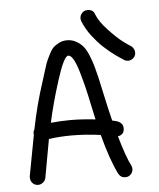

<svg xmlns="http://www.w3.org/2000/svg" viewBox="-49 -703 619 746"><g transform="rotate(-5 260.0 -330.0)"><path d="M440 -30Q440 -18 431.5 -9Q423 0 410 0Q392 0 383 -17Q355 -73 329 -172Q271 -180 217 -180Q169 -180 127 -174Q116 -115 100 -25Q98 -14 89 -7Q80 0 70 0Q57 0 48.5 -9Q40 -18 40 -30V-35L70 -195Q68 -207 74 -216Q93 -312 122 -399Q124 -405 132 -431.5Q140 -458 143.5 -467.5Q147 -477 157 -497.5Q167 -518 175.5 -526.5Q184 -535 198.5 -542.5Q213 -550 230 -550Q250 -550 266.5 -540.5Q283 -531 293.5 -518Q304 -505 313.5 -481.5Q323 -458 327.5 -441.5Q332 -425 339 -397Q342 -384 355 -324Q368 -264 378 -224Q393 -221 400.5 -218Q408 -215 414 -208Q420 -201 420 -190Q420 -165 395 -161Q418 -80 437 -43Q440 -37 440 -30ZM314 -234Q310 -250 301.5 -291.5Q293 -333 286 -361.5Q279 -390 269.5 -422.5Q260 -455 250 -472.5Q240 -490 230 -490Q213 -490 184 -398.5Q155 -307 140 -236Q182 -240 217 -240Q260 -240 314 -234ZM490 -479Q490 -467 481 -458.5Q472 -450 460 -450Q452 -450 445 -454L440 -458Q435 -461 428 -465.5Q421 -470 411.5 -477Q402 -484 391 -493Q380 -502 368.5 -512.5Q357 -523 346 -535.5Q335 -548 325 -561Q315 -574 306.5 -589Q298 -604 292 -619Q290 -625 290 -630Q290 -642 298.5 -651Q307 -660 320 -660Q342 -660 348 -641Q359 -612 391.5 -577.5Q424 -543 446 -526.5Q468 -510 477 -505Q490 -495 490 -479Z"/></g></svg>

Font: Pecita
Style: Book
Weight: 400
Width: 7
Version: Version 4.3